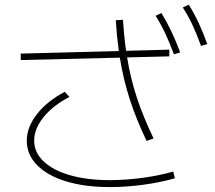

<svg xmlns="http://www.w3.org/2000/svg" viewBox="-20 -801 904 809"><path d="M92.8 -208Q92.8 -265.1 135.7 -320.1Q178.7 -375 252.9 -414.1L272.5 -392.6Q202.6 -356 163.3 -307.1Q124 -258.3 124 -208Q124 -158.7 163.6 -121.1Q203.1 -83.5 275.1 -62.7Q347.2 -42 442.4 -42Q508.8 -42 579.6 -51.5Q650.4 -61 710 -78.1L716.8 -49.8Q656.2 -32.2 583.5 -22.5Q510.7 -12.7 442.4 -12.7Q338.4 -12.7 259.3 -36.6Q180.2 -60.5 136.5 -105Q92.8 -149.4 92.8 -208ZM484.9 -558.1 67.4 -547.9V-575.2L480.5 -585.9Q471.7 -651.4 467.8 -715.8L498 -717.8Q502.4 -649.4 511.2 -586.9L693.4 -591.8V-563.5L515.6 -559.1Q529.8 -471.2 556.4 -390.4Q583 -309.6 627 -217.8L597.7 -207Q553.2 -300.3 526.4 -383.8Q499.5 -467.3 484.9 -558.1ZM635.7 -734.4 660.2 -746.1Q683.6 -707.5 702.4 -668Q721.2 -628.4 739.3 -580.1L712.9 -572.3Q694.3 -622.1 676 -660.9Q657.7 -699.7 635.7 -734.4ZM750 -769.5 775.4 -781.2Q798.8 -743.7 817.4 -703.6Q835.9 -663.6 853.5 -615.2L827.1 -607.4Q808.1 -659.7 790 -698Q772 -736.3 750 -769.5Z"/></svg>

Font: Pretendard GOV Thin
Style: Regular
Weight: 100
Designer: Base glyphs from Inter by Rasmus Andersson; Hangeul glyphs from Noto Sans CJK(Source Han Sans) by Jang Soo-young and Kan
Foundry: Kil Hyung-jin
Version: Version 1.309